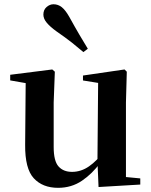

<svg xmlns="http://www.w3.org/2000/svg" viewBox="-20 -875 718 911"><path d="M255.7 16.2Q182.1 16.2 140.2 -29.3Q98.3 -74.7 99.3 -187.9L102 -497.7L132 -475.4L28.4 -493.5V-520.2L228 -545.4L240.2 -534.8L234.7 -388.7V-177.8Q234.7 -111 257.7 -85.3Q280.7 -59.5 321.8 -59.5Q364.7 -59.5 402.5 -85.8Q440.3 -112.1 469.6 -153.8L503.2 -103H456Q418.4 -51 368.8 -17.4Q319.2 16.2 255.7 16.2ZM447.6 12.4 442.4 -109.4V-111.9L445.6 -481.6L373.7 -493.2V-516.6L570.9 -545.4L581.6 -534.8L577.6 -388.7V-35L645.6 -28.5V0.7ZM396.7 -643.7 375.7 -627.8Q350.3 -649.6 321.4 -672.6Q292.4 -695.5 248.4 -725.9Q218.1 -747.6 202 -766.9Q185.8 -786.2 185.8 -805.7Q185.8 -828.4 201 -841.6Q216.2 -854.8 233.8 -854.8Q255.7 -854.8 273.2 -840.9Q290.6 -826.9 308.5 -795.4Q336.9 -743.9 357.4 -709.2Q378 -674.4 396.7 -643.7Z"/></svg>

Font: Noto Serif SC ExtraLight
Style: Regular
Weight: 200
Designer: Ryoko NISHIZUKA 西塚涼子 (kana & ideographs); Frank Grießhammer (Latin, Greek & Cyrillic); Wenlong ZHANG 张文龙 (bopomofo); San
Foundry: Adobe
Version: Version 2.002-H1;hotconv 1.1.0;makeotfexe 2.6.0